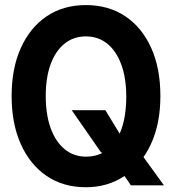

<svg xmlns="http://www.w3.org/2000/svg" viewBox="-20 -748 709 775"><path d="M326.7 7.8Q235.4 7.8 168.2 -37.8Q101.1 -83.5 64 -166.3Q26.9 -249 26.9 -360.4Q26.9 -471.7 64 -554.2Q101.1 -636.7 168.2 -682.1Q235.4 -727.5 326.7 -727.5Q418 -727.5 485.6 -682.4Q553.2 -637.2 590.3 -554.7Q627.4 -472.2 627.4 -360.4Q627.4 -248.5 588.9 -165.8Q550.3 -83 482.4 -37.6Q414.6 7.8 326.7 7.8ZM508.3 0 446.3 -90.3 386.2 -135.3 269.5 -303.2H405.3L476.1 -187L546.9 -130.9L641.6 0ZM327.1 -115.7Q377 -115.7 413.6 -143.6Q450.2 -171.4 470 -226.1Q489.7 -280.8 489.7 -360.4Q489.3 -434.6 469.2 -488.5Q449.2 -542.5 412.8 -571.8Q376.5 -601.1 326.7 -601.1Q276.9 -601.1 240.5 -571.8Q204.1 -542.5 184.3 -488.5Q164.6 -434.6 164.6 -360.4Q164.6 -286.1 184.3 -231.2Q204.1 -176.3 240.7 -146Q277.3 -115.7 327.1 -115.7Z"/></svg>

Font: Reddit Sans Condensed
Style: Bold
Weight: 700
Designer: Stephen Hutchings
Foundry: Reddit
Version: Version 1.014